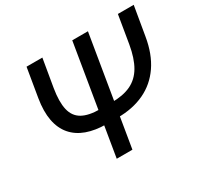

<svg xmlns="http://www.w3.org/2000/svg" viewBox="-151 -924 1170 1119"><g transform="rotate(-30 434.0 -364.0)"><path d="M761.7 -727.5H868.2L835.4 -534.2Q817.4 -424.8 767.1 -351.6Q716.8 -278.3 638.7 -241.5Q560.5 -204.6 459 -204.6H384.8Q308.6 -204.6 252 -225.1Q195.3 -245.6 159.9 -286.9Q124.5 -328.1 112.8 -389.9Q101.1 -451.7 114.7 -534.2L147 -727.5H253.4L221.7 -540.5Q207.5 -454.6 220 -401.1Q232.4 -347.7 275.6 -323.2Q318.8 -298.8 396 -298.8H471.7Q549.3 -298.8 601.3 -323.2Q653.3 -347.7 684.6 -401.1Q715.8 -454.6 730.5 -540.5ZM454.6 -727.5H560.1L439.5 0H334Z"/></g></svg>

Font: Inter 28pt Medium
Style: Italic
Weight: 500
Italic angle: -9.3988°
Designer: Rasmus Andersson
Foundry: rsms
Version: Version 4.001;git-66647c0bb